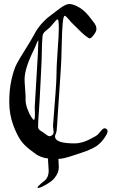

<svg xmlns="http://www.w3.org/2000/svg" viewBox="-20 -806 559 942"><path d="M223.6 -137.7Q229.5 -137.7 236.3 -143.1Q243.2 -148.4 243.2 -158.2Q243.2 -162.1 241.7 -171.4Q240.2 -180.7 240.2 -185.5V-189.5Q256.8 -396.5 256.8 -425.8Q256.8 -476.6 262.7 -556.6Q268.6 -636.7 268.6 -666Q268.6 -710.9 262.7 -710.9Q258.8 -710.9 252 -703.1Q245.1 -695.3 235.8 -684.1Q226.6 -672.9 221.7 -668.9Q215.8 -664.1 208 -657.7Q200.2 -651.4 198.2 -648.9Q196.3 -646.5 192.4 -641.1Q188.5 -635.7 188.5 -626Q188.5 -616.2 187 -603.5Q185.5 -590.8 185.5 -564.9Q185.5 -539.1 184.1 -509.3Q182.6 -479.5 180.2 -428.2Q177.7 -377 174.8 -321.3Q173.8 -301.8 171.9 -274.4Q169.9 -247.1 168.5 -225.6Q167 -204.1 167 -182.6Q167 -177.7 169.9 -173.3Q172.9 -168.9 174.8 -167.5Q176.8 -166 183.6 -161.6Q190.4 -157.2 192.4 -156.2Q195.3 -154.3 202.1 -148.9Q209 -143.6 213.9 -140.6Q218.8 -137.7 223.6 -137.7ZM150.4 -281.2Q150.4 -293 159.2 -429.7Q168 -566.4 168 -602.5Q168 -607.4 167 -607.4Q166 -607.4 162.6 -599.6Q159.2 -591.8 154.3 -580.1Q149.4 -568.4 147.5 -564.5Q100.6 -470.7 100.6 -417Q100.6 -403.3 103 -372.6Q105.5 -341.8 105.5 -335V-315.4Q105.5 -295.9 114.3 -272Q123 -248 132.8 -232.9Q142.6 -217.8 146.5 -217.8Q151.4 -217.8 151.4 -248Q151.4 -253.9 150.9 -264.6Q150.4 -275.4 150.4 -281.2ZM215.8 -28.3Q196.3 -30.3 180.2 -37.1Q164.1 -43.9 157.7 -48.8Q151.4 -53.7 126 -72.3Q94.7 -96.7 78.1 -122.6Q61.5 -148.4 44.9 -192.4Q25.4 -246.1 25.4 -305.7Q25.4 -369.1 37.1 -418.5Q48.8 -467.8 62 -492.7Q75.2 -517.6 104.5 -564Q133.8 -610.4 150.4 -641.6Q164.1 -667 182.6 -688Q201.2 -709 212.9 -718.3Q224.6 -727.5 257.8 -752.9Q260.7 -754.9 271 -762.7Q281.2 -770.5 284.7 -772.5Q288.1 -774.4 295.9 -778.8Q303.7 -783.2 309.6 -784.7Q315.4 -786.1 322.3 -786.1Q340.8 -786.1 372.1 -767.6Q400.4 -750 428.7 -710.9Q429.7 -709 435.5 -702.1Q441.4 -695.3 442.9 -692.4Q444.3 -689.5 447.8 -684.1Q451.2 -678.7 452.1 -673.3Q453.1 -668 453.1 -662.1Q453.1 -651.4 438.5 -632.8Q424.8 -614.3 417 -618.2Q395.5 -630.9 370.1 -656.7Q344.7 -682.6 335.9 -690.4Q331.1 -694.3 322.8 -704.6Q314.5 -714.8 307.6 -721.7Q300.8 -728.5 297.9 -728.5Q291 -728.5 287.6 -691.9Q284.2 -655.3 282.7 -584Q281.2 -512.7 279.3 -483.4L273.4 -392.6Q269.5 -336.9 266.6 -292Q263.7 -247.1 262.2 -225.1Q260.7 -203.1 259.8 -188.5Q258.8 -173.8 258.3 -169.9Q257.8 -166 257.8 -165Q257.8 -160.2 253.9 -150.9Q250 -141.6 250 -136.7Q250 -102.5 343.8 -102.5Q350.6 -102.5 356.9 -103Q363.3 -103.5 368.7 -104.5Q374 -105.5 380.9 -107.4Q387.7 -109.4 391.6 -110.4Q395.5 -111.3 402.8 -114.7Q410.2 -118.2 413.1 -119.1Q416 -120.1 423.8 -124.5Q431.6 -128.9 433.1 -129.4Q434.6 -129.9 443.4 -134.8Q452.1 -139.6 453.1 -140.6Q460 -144.5 472.7 -160.6Q485.4 -176.8 493.2 -176.8Q497.1 -176.8 502.4 -173.3Q507.8 -169.9 507.8 -162.1Q507.8 -151.4 492.2 -128.9Q480.5 -112.3 467.8 -100.6Q455.1 -88.9 437.5 -80.1Q419.9 -71.3 409.2 -66.9Q398.4 -62.5 372.6 -54.2Q346.7 -45.9 335.9 -42Q289.1 -26.4 266.6 -26.4Q268.6 6.8 268.6 14.6Q268.6 41 249 65.4Q238.3 81.1 208 98.6Q177.7 116.2 167 116.2Q164.1 116.2 164.1 114.3Q164.1 111.3 168 107.4Q179.7 94.7 193.8 84.5Q208 74.2 212.9 61.5Q218.8 48.8 218.8 30.3Q218.8 22.5 217.3 6.3Q215.8 -9.8 215.8 -17.6Z"/></svg>

Font: Isabella
Style: Medium
Weight: 500
Designer: John Stracke
Version: Version 001.202